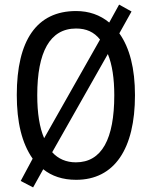

<svg xmlns="http://www.w3.org/2000/svg" viewBox="-20 -772 659 835"><path d="M567 -358C567 -474 544 -564 499 -627L552 -722L498 -752L455 -674C415 -707 367 -724 311 -724C139 -724 53 -596 53 -359C53 -241 75 -149 122 -82L70 15L124 43L168 -36C205 -6 253 10 311 10C478 10 567 -125 567 -358ZM142 -358C142 -546 197 -648 311 -648C355 -648 389 -633 415 -600L172 -171C152 -217 142 -280 142 -358ZM477 -358C477 -168 423 -66 310 -66C268 -66 233 -81 207 -110L449 -537C468 -491 477 -430 477 -358Z"/></svg>

Font: Noto Sans Khmer Condensed
Style: Regular
Weight: 400
Width: 3
Designer: Danh Hong and the Monotype Design Team
Foundry: Monotype Imaging Inc.
Version: Version 2.004